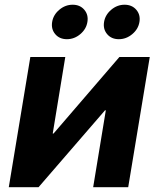

<svg xmlns="http://www.w3.org/2000/svg" viewBox="-20 -780 661 800"><path d="M514.2 0H368.2L420.9 -320.3H417.5L140.6 0H16.6L106.4 -542.5H252L199.7 -223.6H203.1L477.5 -542.5H604ZM475.1 -616.7Q444.3 -616.7 426.5 -637.7Q408.7 -658.7 413.6 -688.5Q418.5 -718.3 443.4 -739.3Q468.3 -760.3 499 -760.3Q529.8 -760.3 547.9 -739.3Q565.9 -718.3 561 -688.5Q556.2 -658.7 531 -637.7Q505.9 -616.7 475.1 -616.7ZM258.8 -616.7Q228 -616.7 210.2 -637.7Q192.4 -658.7 197.3 -688.5Q202.1 -718.3 227.1 -739.3Q252 -760.3 282.7 -760.3Q313.5 -760.3 331.3 -739.3Q349.1 -718.3 344.2 -688.5Q339.4 -658.7 314.5 -637.7Q289.6 -616.7 258.8 -616.7Z"/></svg>

Font: Inter 16pt
Style: Bold Italic
Weight: 700
Italic angle: -9.3988°
Version: Version 4.001;git-66647c0bb